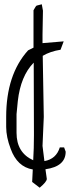

<svg xmlns="http://www.w3.org/2000/svg" viewBox="-20 -790 356 895"><path d="M151.9 -764.2 174.8 -770 180.2 -740.2 178.2 -628.9V-588.9L276.9 -597.2L262.2 -558.1Q214.8 -550.8 179.2 -529.8L184.1 -245.1L178.2 -109.9L187 -39.1Q242.2 -48.8 258.8 -103H278.8L286.1 -83Q286.1 -14.2 191.9 -1L198.2 43.9Q198.2 57.1 165 85L129.9 58.1Q131.8 28.8 132.8 0Q60.1 -12.2 29.8 -96.2Q8.8 -150.9 8.8 -198.2V-245.1Q8.8 -441.9 110.8 -555.2L136.2 -567.9V-742.2Q147.9 -764.2 151.9 -764.2ZM63 -318.8 57.1 -257.8V-170.9Q57.1 -78.1 134.8 -43Q138.2 -100.1 138.2 -157.2V-169.9L137.2 -498Q76.2 -436 63 -318.8Z"/></svg>

Font: Loved by the King
Style: Regular
Weight: 400
Designer: Kimberly Geswein
Foundry: Kimberly Geswein
Version: Version 1.002 2006